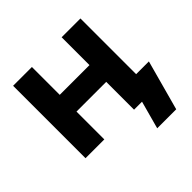

<svg xmlns="http://www.w3.org/2000/svg" viewBox="-170 -657 952 952"><g transform="rotate(-45 306.5 -181.0)"><path d="M425.3 0H447.5L407.5 146.5H540.8L612.8 -117.2H425.3ZM51.3 -507.8V0H183.1V-195.1H391.6V0H523.4V-507.8H391.6V-312.5H183.1V-507.8Z"/></g></svg>

Font: Giphurs
Style: Regular
Weight: 400
Version: Version 2.010